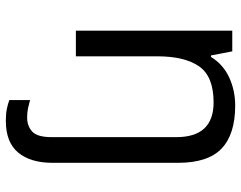

<svg xmlns="http://www.w3.org/2000/svg" viewBox="-104 -482 826 658"><g transform="rotate(90 309.0 -153.0)"><path d="M394 240Q370 240 353 236.5Q336 233 323 228V157Q337 161 351 164Q365 167 383 167Q412 167 431 149.5Q450 132 450 83V-344Q450 -472 331 -472Q242 -472 207.5 -422.5Q173 -373 173 -279V0H85V-536H156L170 -463H175Q201 -505 245.5 -525.5Q290 -546 342 -546Q440 -546 489 -499.5Q538 -453 538 -350V80Q538 155 503 197.5Q468 240 394 240Z"/></g></svg>

Font: Noto Sans Old North Arabian
Style: Regular
Weight: 400
Designer: Monotype Design Team
Foundry: Monotype Imaging Inc.
Version: Version 2.001; ttfautohint (v1.8.4.7-5d5b)